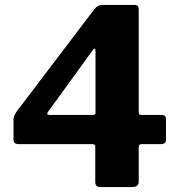

<svg xmlns="http://www.w3.org/2000/svg" viewBox="-20 -762 729 782"><path d="M363 -723Q373 -735 380.5 -738.5Q388 -742 404 -742H529Q545 -742 545 -724V-305Q545 -294 555 -294H637Q656 -294 656 -279V-193Q656 -175 636 -175H556Q545 -175 545 -163V-23Q545 0 519 0H389Q368 0 368 -20V-166Q368 -175 356 -175H56Q35 -175 35 -193V-276Q35 -286 41 -297Q47 -308 61 -325L363 -723ZM360 -294Q369 -294 369 -301V-550Q369 -563 366 -564Q363 -565 355 -554L176 -307Q166 -294 183 -294Z"/></svg>

Font: Libre Franklin
Style: Bold
Weight: 700
Designer: Pablo Impallari, Rodrigo Fuenzalida, Nhung Nguyen
Foundry: Impallari Type
Version: Version 3.000